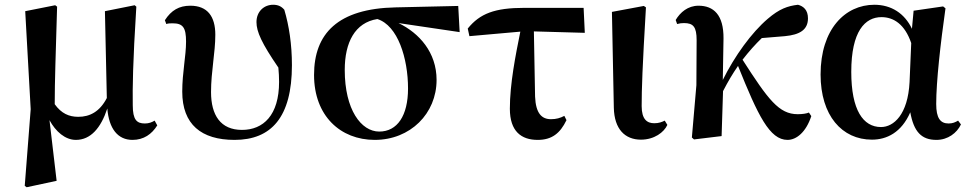

<svg xmlns="http://www.w3.org/2000/svg" viewBox="-20 -572 4074 807"><path d="M299 16C361 16 404 -34 431 -116C438 -31 475 16 537 16C584 16 618 -8 641 -45L630 -65C618 -58 606 -53 589 -53C555 -53 538 -68 538 -130C537 -203 538 -305 553 -544L546 -550L421 -525L429 -160C399 -102 357 -81 309 -81C270 -81 238 -95 210 -134C210 -233 214 -334 220 -544L212 -550L86 -525L109 -113L84 209L92 215L218 188L188 -67C214 -19 254 16 299 16Z M966 16C1120 16 1207 -79 1207 -298C1207 -385 1195 -464 1175 -531C1163 -545 1149 -552 1128 -552C1090 -552 1058 -524 1058 -479C1058 -439 1080 -390 1150 -288C1152 -267 1153 -247 1153 -228C1153 -88 1087 -26 997 -26C907 -26 867 -88 867 -185C867 -272 885 -350 885 -426C885 -503 852 -548 780 -548C733 -548 700 -529 673 -487L679 -471C687 -474 696 -474 706 -474C749 -474 762 -456 762 -397C762 -336 746 -267 746 -187C746 -49 826 16 966 16Z M1555 16C1705 16 1815 -95 1815 -236C1815 -352 1742 -433 1655 -475L1912 -437L1906 -547L1643 -541C1400 -536 1300 -431 1300 -257C1300 -85 1411 16 1555 16ZM1566 -492C1652 -465 1695 -327 1695 -200C1695 -86 1650 -19 1574 -19C1498 -19 1429 -111 1429 -278C1429 -394 1472 -477 1566 -492Z M2240 16C2299 16 2334 -11 2361 -67L2352 -85C2335 -76 2318 -71 2296 -71C2257 -71 2232 -95 2229 -166L2224 -440L2438 -434L2433 -539H2184C2059 -539 1997 -515 1946 -452L1953 -420L2167 -439C2147 -340 2123 -220 2123 -115C2123 -20 2171 16 2240 16Z M2674 15C2730 15 2771 -16 2785 -47L2774 -65C2762 -59 2749 -54 2730 -54C2700 -54 2677 -70 2677 -126C2677 -197 2680 -288 2695 -541L2686 -547L2552 -522L2560 -119C2562 -29 2607 15 2674 15Z M3290 16C3328 16 3368 -17 3390 -84L3380 -99C3371 -95 3354 -92 3333 -92C3254 -92 3209 -153 3101 -321C3128 -356 3155 -386 3182 -412L3279 -420C3342 -426 3376 -447 3376 -495C3376 -530 3357 -546 3334 -552C3291 -547 3256 -535 3207 -493C3139 -435 3068 -337 3018 -236L3021 -410C3022 -510 2979 -548 2916 -548C2871 -548 2839 -520 2820 -488L2826 -471C2836 -474 2845 -475 2855 -475C2894 -475 2908 -459 2908 -403L2907 -214L2888 6L2897 14L3013 0L3019 -189C3042 -233 3058 -260 3082 -295C3166 -86 3215 16 3290 16Z M3645 15C3707 15 3769 -15 3806 -100C3821 -18 3853 16 3916 16C3964 16 4002 -13 4019 -49L4007 -65C3995 -58 3984 -53 3967 -53C3932 -53 3915 -76 3915 -135C3915 -229 3933 -389 3954 -537L3944 -545L3820 -527L3813 -451C3782 -516 3726 -552 3655 -552C3532 -552 3429 -449 3429 -259C3429 -86 3519 15 3645 15ZM3810 -391 3803 -227C3796 -90 3736 -38 3683 -38C3608 -38 3558 -109 3558 -270C3558 -441 3616 -500 3685 -500C3736 -500 3783 -470 3810 -391Z"/></svg>

Font: Noto Serif JP
Style: Bold
Weight: 700
Designer: Ryoko NISHIZUKA 西塚涼子 (kana & ideographs); Frank Grießhammer (Latin, Greek & Cyrillic); Wenlong ZHANG 张文龙 (bopomofo); San
Foundry: Adobe
Version: Version 2.001;hotconv 1.1.0;makeotfexe 2.6.0